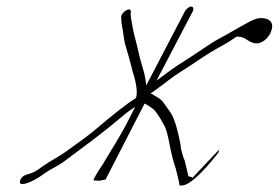

<svg xmlns="http://www.w3.org/2000/svg" viewBox="-20 -550 848 584"><path d="M301.1 -4 419.8 -235C428.6 -231 436.7 -225 445.5 -219C451.1 -215 463.9 -198 480.9 -166C491 -147 497.7 -95 503.5 -75L508 -58C510 -51 511.6 -45 514.1 -39C516.9 -30 521.5 -7 523.9 1L526 12C523.6 16 531.6 14 533.2 14C554 14 590.2 -17 644.6 -86L646.5 -95L564.3 -8C566.6 -12 556.6 -13 555.8 -13C551.8 -13 551.8 -19 551 -23L542.3 -60C539.9 -66 537.5 -72 535.4 -79L530.9 -96C530.1 -100 529.3 -106 528.8 -113C526.8 -120 525.5 -129 523.1 -139L517.7 -160C516.5 -165 515.3 -170 513.3 -175C508.4 -191 501.6 -205 493.5 -215C478.2 -235 476.9 -244 457.3 -255L438.4 -266C451.9 -276 460.3 -281 473.1 -291L491.4 -305C510.9 -320 514.1 -322 539.6 -338C569.5 -357 589.8 -372 620.5 -391C649.9 -409 667.9 -416 697.3 -437L731.1 -455L696.3 -437C701.7 -440 705.8 -438 708.8 -438C714.8 -438 724.8 -434 732.8 -428C742.4 -421 752.9 -418 759.9 -418C776.9 -418 794.8 -432 803.7 -452C815 -479 802.8 -495 773.8 -495C762.8 -495 752.9 -491 740.9 -485L731.4 -480C703.1 -465 676.5 -448 647.4 -433C619.1 -418 572.9 -384 532.6 -359C514.7 -348 493.6 -333 468.5 -314L456.2 -305L566.1 -515C570.1 -523 568 -530 561.6 -530C555.2 -530 546.1 -523 542.1 -515L424.7 -290C423 -308 420.1 -325 414.3 -343C408.6 -361 402.5 -384 396.3 -413L389.4 -440C387.3 -449 384.9 -457 383.6 -466C381.5 -481 378.3 -491 377.4 -505L378.1 -515C377.2 -531 347.7 -513 348.6 -497L349.1 -488C349.5 -481 350 -474 351.6 -468C354.9 -452 356.2 -435 359.9 -418L367.7 -391C373.8 -372 377.9 -352 383.6 -332C395.4 -295 398.8 -269 393.7 -252L392.5 -251C366.2 -235 324.4 -202 267.9 -154C247.2 -136 202.2 -105 180.7 -89C160.4 -74 131.5 -60 109.6 -44C89.2 -29 83.2 -25 61.3 -19C50.8 -16 43.3 -9 40.9 0C38.5 9 44 12 59 8C73.9 4 92.9 -6 117.7 -24C134.6 -36 156.6 -46 170.9 -56C196 -75 252.1 -116 282.7 -140L310.5 -162C321.3 -171 334 -181 348.3 -193C369.5 -211 374.7 -214 391.1 -225L363.7 -171C344.7 -135 319.7 -96 300.3 -63C287.7 -41 282.9 -37 271.5 -17L266 -7C262 1 268.4 -1 274.8 -1L280.3 0Z"/></svg>

Font: MewTooHand
Style: UltimateCondIta
Weight: 400
Designer: Mew Too, Robert Jablonski
Version: Version 0.77